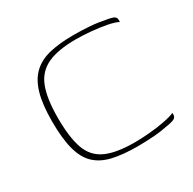

<svg xmlns="http://www.w3.org/2000/svg" viewBox="-113 -583 712 708"><g transform="rotate(-30 242.5 -229.0)"><path d="M54 -230Q54 -302 67.5 -348Q81 -394 109 -420Q137 -446 180 -456Q223 -466 282 -466Q317 -466 350.5 -463.5Q384 -461 418 -454Q441 -450 447.5 -445Q454 -440 454 -432V-422Q440 -430 409 -436Q378 -442 343 -445Q308 -448 281 -448Q205 -448 160.5 -427.5Q116 -407 97.5 -359.5Q79 -312 79 -230Q79 -147 96 -99Q113 -51 157 -30.5Q201 -10 281 -10Q308 -10 343 -13Q378 -16 408.5 -22Q439 -28 454 -35V-26Q454 -19 447.5 -13.5Q441 -8 418 -4Q384 3 350.5 5.5Q317 8 282 8Q220 8 176.5 -2Q133 -12 106 -37.5Q79 -63 66.5 -109.5Q54 -156 54 -230Z"/></g></svg>

Font: Genos Thin
Style: Regular
Weight: 100
Designer: Robert E. Leuschke
Foundry: Robert E. Leuschke
Version: Version 1.010